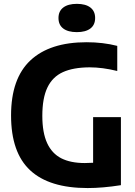

<svg xmlns="http://www.w3.org/2000/svg" viewBox="-20 -969 704 998"><path d="M608.5 -360V-6.5Q514 8.5 435.5 8.5Q236 8.5 136.8 -83.8Q37.5 -176 37.5 -369Q37.5 -561 138.2 -655.2Q239 -749.5 430 -749.5Q515.5 -749.5 589.5 -730.5V-600Q512.5 -619 445.5 -619Q360.5 -618.5 306.8 -594Q253 -569.5 226.5 -514.2Q200 -459 200 -367Q200 -279.5 225 -225.2Q250 -171 298.5 -146.2Q347 -121.5 421 -121.5Q443 -121.5 464 -123V-360ZM284 -875.5Q284 -911 309 -930Q334 -949 379.5 -949Q425 -949 449.8 -930Q474.5 -911 474.5 -875.5Q474.5 -839.5 449.8 -820.8Q425 -802 379.5 -802Q333.5 -802 308.8 -820.8Q284 -839.5 284 -875.5Z"/></svg>

Font: Encode Sans Semi Condensed
Style: Bold
Weight: 700
Width: 4
Designer: Multiple Designers
Foundry: Impallari Type
Version: Version 2.000